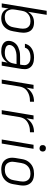

<svg xmlns="http://www.w3.org/2000/svg" viewBox="1158 -1934 783 3140"><g transform="rotate(90 1550.0 -363.5)"><path d="M280 8Q250 8 223 1Q196 -6 174 -22Q152 -38 138.5 -62Q125 -86 119 -113L101 0H35L156 -735H222L172 -430Q186 -453 205 -472.5Q224 -492 248 -505Q272 -518 297.5 -523Q323 -528 348 -528Q378 -528 405.5 -521Q433 -514 455 -498Q477 -482 490.5 -458Q504 -434 509.5 -406.5Q515 -379 514.5 -350Q514 -321 509 -292L492 -192Q488 -167 480 -141.5Q472 -116 458.5 -92.5Q445 -69 425.5 -49Q406 -29 381.5 -16Q357 -3 331 2.5Q305 8 280 8ZM256 -50Q276 -50 296.5 -53.5Q317 -57 336.5 -66.5Q356 -76 372.5 -91Q389 -106 400.5 -124Q412 -142 418.5 -161.5Q425 -181 428 -202L445 -302Q448 -323 448.5 -344Q449 -365 445 -384.5Q441 -404 430 -421Q419 -438 403 -449.5Q387 -461 367 -465.5Q347 -470 326 -470Q306 -470 285.5 -466.5Q265 -463 246.5 -454.5Q228 -446 211 -432Q194 -418 182.5 -401Q171 -384 164.5 -364.5Q158 -345 155 -325L138 -225Q134 -204 133 -182Q132 -160 137 -140Q142 -120 152 -102Q162 -84 178 -72Q194 -60 214.5 -55Q235 -50 256 -50Z M823 8Q800 8 777 5.5Q754 3 733.5 -4Q713 -11 695 -23Q677 -35 664.5 -53Q652 -71 649 -93.5Q646 -116 650 -140Q654 -167 668 -192.5Q682 -218 703.5 -237.5Q725 -257 751.5 -269Q778 -281 805.5 -288.5Q833 -296 860 -298Q887 -300 914 -300H1036L1042 -335Q1045 -354 1045 -373Q1045 -392 1037.5 -408.5Q1030 -425 1017.5 -437Q1005 -449 989 -456.5Q973 -464 955 -467Q937 -470 918 -470Q902 -470 886 -468.5Q870 -467 854.5 -463Q839 -459 823 -452Q807 -445 794.5 -434.5Q782 -424 772.5 -409.5Q763 -395 760 -379H695Q700 -403 712 -425.5Q724 -448 742 -465.5Q760 -483 782 -495.5Q804 -508 827.5 -515.5Q851 -523 874.5 -525.5Q898 -528 922 -528Q950 -528 977.5 -523.5Q1005 -519 1029 -508Q1053 -497 1071.5 -478Q1090 -459 1100 -434.5Q1110 -410 1110.5 -382Q1111 -354 1107 -326L1053 0H987L1003 -97Q990 -73 970 -52.5Q950 -32 926 -18Q902 -4 875.5 2Q849 8 823 8ZM847 -50Q867 -50 888 -54Q909 -58 929 -68Q949 -78 965.5 -93.5Q982 -109 993.5 -127.5Q1005 -146 1011.5 -166.5Q1018 -187 1021 -208L1027 -242H914Q895 -242 875 -241Q855 -240 835.5 -235.5Q816 -231 796.5 -224Q777 -217 760 -205Q743 -193 731 -175.5Q719 -158 716 -138Q713 -122 717 -107.5Q721 -93 731.5 -82.5Q742 -72 756 -66Q770 -60 784.5 -56.5Q799 -53 815 -51.5Q831 -50 847 -50Z M1281 0 1367 -520H1433L1413 -402Q1430 -432 1456 -457.5Q1482 -483 1512.5 -499Q1543 -515 1576.5 -521.5Q1610 -528 1643 -528V-462Q1616 -462 1589.5 -459Q1563 -456 1537.5 -448Q1512 -440 1486.5 -426Q1461 -412 1441.5 -391.5Q1422 -371 1411 -345.5Q1400 -320 1395 -294L1347 0Z M1781 0 1867 -520H1933L1913 -402Q1930 -432 1956 -457.5Q1982 -483 2012.5 -499Q2043 -515 2076.5 -521.5Q2110 -528 2143 -528V-462Q2116 -462 2089.5 -459Q2063 -456 2037.5 -448Q2012 -440 1986.5 -426Q1961 -412 1941.5 -391.5Q1922 -371 1911 -345.5Q1900 -320 1895 -294L1847 0Z M2261 0 2347 -520H2413L2327 0ZM2405 -618Q2392 -618 2381 -622.5Q2370 -627 2362.5 -636Q2355 -645 2353 -657.5Q2351 -670 2353 -683Q2354 -691 2359 -699.5Q2364 -708 2371.5 -713Q2379 -718 2387.5 -720Q2396 -722 2404 -722Q2417 -722 2428.5 -717.5Q2440 -713 2447 -704Q2454 -695 2456.5 -682.5Q2459 -670 2456 -657Q2455 -649 2450 -640.5Q2445 -632 2438 -627Q2431 -622 2422 -620Q2413 -618 2405 -618Z M2752 8Q2721 8 2691 2Q2661 -4 2636 -18.5Q2611 -33 2594 -56Q2577 -79 2568 -107Q2559 -135 2559 -166Q2559 -197 2564 -228L2581 -328Q2585 -355 2594.5 -382Q2604 -409 2621.5 -433.5Q2639 -458 2662 -477Q2685 -496 2712 -507.5Q2739 -519 2766.5 -523.5Q2794 -528 2821 -528Q2852 -528 2882 -522Q2912 -516 2937 -501.5Q2962 -487 2979.5 -464Q2997 -441 3005.5 -413Q3014 -385 3014 -354Q3014 -323 3009 -292L2992 -192Q2988 -165 2978.5 -138Q2969 -111 2952 -86.5Q2935 -62 2912 -43Q2889 -24 2862 -12.5Q2835 -1 2807 3.5Q2779 8 2752 8ZM2752 -50Q2772 -50 2793 -53.5Q2814 -57 2833.5 -66Q2853 -75 2870 -90Q2887 -105 2899 -123Q2911 -141 2918 -161Q2925 -181 2928 -202L2945 -302Q2948 -323 2948.5 -344.5Q2949 -366 2944 -385.5Q2939 -405 2928 -422Q2917 -439 2900.5 -450Q2884 -461 2863.5 -465.5Q2843 -470 2822 -470Q2802 -470 2780.5 -466.5Q2759 -463 2739.5 -454Q2720 -445 2703 -430Q2686 -415 2674 -397Q2662 -379 2655.5 -359Q2649 -339 2645 -318L2629 -218Q2625 -197 2624.5 -175.5Q2624 -154 2629.5 -134.5Q2635 -115 2645.5 -98Q2656 -81 2672.5 -70Q2689 -59 2710 -54.5Q2731 -50 2752 -50Z"/></g></svg>

Font: Iosevka Aile Light Oblique
Style: Regular
Weight: 300
Italic angle: -9°
Designer: Belleve Invis
Foundry: Belleve Invis
Version: Version 31.1.0; ttfautohint (v1.8.4)